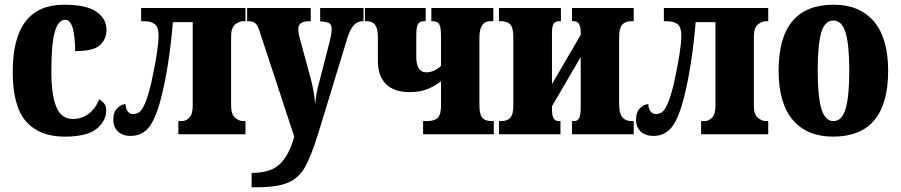

<svg xmlns="http://www.w3.org/2000/svg" viewBox="-20 -570 3824 815"><path d="M34 -266Q34 -550 252 -550Q347 -550 389.5 -520Q432 -490 432 -444Q432 -404 404.5 -378.5Q377 -353 299 -353Q299 -412 289 -449Q279 -486 257 -486Q228 -486 213 -436.5Q198 -387 198 -267Q198 -165 219.5 -115Q241 -65 289 -65Q328 -65 357 -87.5Q386 -110 401 -148Q431 -132 431 -103Q431 -57 390.5 -23.5Q350 10 254 10Q148 10 91 -54Q34 -118 34 -266Z M461 -63Q461 -95 478.5 -111.5Q496 -128 513 -128Q513 -110 522 -98Q531 -86 544 -86Q559 -86 570.5 -93.5Q582 -101 595 -130Q608 -159 622 -218Q653 -360 653 -418Q653 -455 637 -467.5Q621 -480 590 -480H579V-536H1022V-480H1012Q995 -480 978 -466Q961 -452 961 -415V-121Q961 -84 978 -70Q995 -56 1012 -56H1022V0H737V-56H753Q768 -56 783 -70Q798 -84 798 -121V-476H714Q698 -288 664 -155Q641 -65 611.5 -29Q582 7 534 7Q501 7 481 -11.5Q461 -30 461 -63Z M1048 164Q1130 164 1169 125.5Q1208 87 1229 10L1083 -434Q1074 -463 1063.5 -471.5Q1053 -480 1034 -480H1029V-536H1299V-480H1295Q1269 -480 1257.5 -471.5Q1246 -463 1246 -447Q1246 -430 1255 -398L1298 -240Q1314 -180 1318 -127Q1322 -173 1331 -206L1379 -392Q1382 -404 1385 -420Q1388 -436 1388 -447Q1388 -465 1378.5 -471Q1369 -477 1343 -479L1339 -480V-536H1523V-480H1520Q1497 -480 1482 -463.5Q1467 -447 1455 -410L1331 -4Q1300 95 1274 140.5Q1248 186 1202 205.5Q1156 225 1067 225H1048Z M1776 -56H1792Q1823 -56 1837.5 -69Q1852 -82 1852 -123V-225Q1825 -204 1793.5 -191.5Q1762 -179 1718 -179Q1653 -179 1618.5 -213Q1584 -247 1584 -312V-412Q1584 -447 1573 -463.5Q1562 -480 1536 -480H1529V-536H1787V-480H1781Q1761 -480 1754 -467.5Q1747 -455 1747 -418V-329Q1747 -263 1790 -263Q1822 -263 1852 -290V-416Q1852 -454 1844.5 -467Q1837 -480 1818 -480H1811V-536H2074V-480H2061Q2015 -480 2015 -410V-123Q2015 -85 2027 -70.5Q2039 -56 2068 -56H2076V0H1776Z M2098 -56H2107Q2133 -56 2146 -70Q2159 -84 2159 -124V-412Q2159 -452 2146 -466Q2133 -480 2107 -480H2098V-536H2361V-480H2354Q2338 -480 2330.5 -469.5Q2323 -459 2323 -431V-213L2445 -422V-433Q2445 -480 2416 -480H2408V-536H2670V-480H2660Q2634 -480 2621 -465Q2608 -450 2608 -411V-129Q2608 -89 2621.5 -72.5Q2635 -56 2660 -56H2670V0H2408V-56H2417Q2432 -56 2438.5 -69Q2445 -82 2445 -113V-328L2323 -119V-108Q2323 -79 2330 -67.5Q2337 -56 2352 -56H2359V0H2098Z M2680 -63Q2680 -95 2697.5 -111.5Q2715 -128 2732 -128Q2732 -110 2741 -98Q2750 -86 2763 -86Q2778 -86 2789.5 -93.5Q2801 -101 2814 -130Q2827 -159 2841 -218Q2872 -360 2872 -418Q2872 -455 2856 -467.5Q2840 -480 2809 -480H2798V-536H3241V-480H3231Q3214 -480 3197 -466Q3180 -452 3180 -415V-121Q3180 -84 3197 -70Q3214 -56 3231 -56H3241V0H2956V-56H2972Q2987 -56 3002 -70Q3017 -84 3017 -121V-476H2933Q2917 -288 2883 -155Q2860 -65 2830.5 -29Q2801 7 2753 7Q2720 7 2700 -11.5Q2680 -30 2680 -63Z M3285 -270Q3285 -550 3519 -550Q3629 -550 3689.5 -479Q3750 -408 3750 -270Q3750 10 3516 10Q3406 10 3345.5 -60.5Q3285 -131 3285 -270ZM3585 -270Q3585 -379 3569.5 -431Q3554 -483 3517 -483Q3481 -483 3466 -431.5Q3451 -380 3451 -270Q3451 -161 3466.5 -108.5Q3482 -56 3518 -56Q3554 -56 3569.5 -108.5Q3585 -161 3585 -270Z"/></svg>

Font: Noto Serif CondBlack
Style: Regular
Weight: 900
Width: 3
Designer: Monotype Design Team
Foundry: Monotype Imaging Inc.
Version: Version 1.001